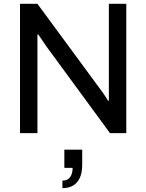

<svg xmlns="http://www.w3.org/2000/svg" viewBox="-20 -706 776 1018"><path d="M86.1 0V-686H178.4L510.9 -234.1Q516.4 -227.7 524.3 -216Q532.2 -204.4 540.1 -192.5Q547.9 -180.7 552.6 -172.4H557.2Q557.2 -188.2 557.2 -203.5Q557.2 -218.8 557.2 -234.1V-686H649.6V0H563.3L226.1 -459.9Q218.6 -470.5 205.1 -490.6Q191.6 -510.6 183 -523.1H178.5Q178.5 -507.3 178.5 -491.8Q178.5 -476.2 178.5 -459.9V0ZM310.9 291.6V251.6Q338.7 251.6 351.9 233.1Q365.1 214.5 365.1 184.1H321.2V87.5H415.9V166.3Q415.9 210.8 402.5 238.6Q389.1 266.4 365.6 279Q342.1 291.6 310.9 291.6Z"/></svg>

Font: Archivo Variable SemiBold
Style: Regular
Weight: 600
Designer: Hector Gatti
Foundry: Omnibus-Type
Version: Version 2.001